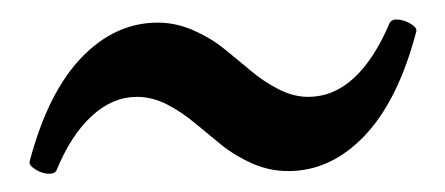

<svg xmlns="http://www.w3.org/2000/svg" viewBox="-20 -368 468 202"><path d="M39.1 -188Q36.1 -184.6 29.5 -185.3Q22.9 -186 16.6 -190.2Q10.3 -194.3 11.2 -198.2Q30.3 -270.5 65.7 -307.4Q101.1 -344.2 146 -344.2Q165 -344.2 183.3 -336.2Q201.7 -328.1 215.8 -316.7Q230 -305.2 243.7 -293.7Q257.3 -282.2 272.9 -274.2Q288.6 -266.1 304.2 -266.1Q356.9 -266.1 390.1 -344.2Q392.6 -348.1 399.2 -347.4Q405.8 -346.7 412.4 -342.8Q418.9 -338.9 418 -335Q398.9 -262.2 363.5 -225.1Q328.1 -188 283.2 -188Q263.7 -188 245.4 -196Q227.1 -204.1 212.9 -215.6Q198.7 -227.1 185.1 -238.5Q171.4 -250 155.8 -258.1Q140.1 -266.1 124 -266.1Q98.6 -266.1 76.7 -246.1Q54.7 -226.1 39.1 -188Z"/></svg>

Font: Junicode SmCond
Style: Regular
Weight: 400
Width: 4
Designer: Peter S. Baker
Version: Version 2.206